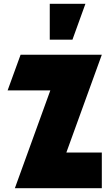

<svg xmlns="http://www.w3.org/2000/svg" viewBox="-20 -987 574 1007"><path d="M360 -779H241V-967H428ZM514 -700 328 -187H514V0H58L244 -513H20L88 -700Z"/></svg>

Font: Clickuper
Style: Bold
Weight: 700
Designer: Denis Ignatov
Foundry: Denis Ignatov
Version: Version 1.10 April 16, 2021